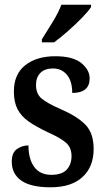

<svg xmlns="http://www.w3.org/2000/svg" viewBox="-20 -786 448 816"><path d="M195 10Q111 10 70.5 -18.5Q30 -47 30 -99Q30 -137 52 -152.5Q74 -168 101 -168Q101 -110 125.5 -76.5Q150 -43 198 -43Q243 -43 263.5 -65Q284 -87 284 -123Q284 -158 261.5 -178.5Q239 -199 183 -224Q134 -247 102 -269.5Q70 -292 54.5 -322Q39 -352 39 -397Q39 -471 87.5 -509Q136 -547 215 -547Q290 -547 325.5 -518Q361 -489 361 -453Q361 -391 287 -391Q287 -441 264.5 -468Q242 -495 205 -495Q170 -495 151.5 -476Q133 -457 133 -425Q133 -388 156 -368Q179 -348 238 -322Q306 -293 342 -257Q378 -221 378 -153Q378 -77 330.5 -33.5Q283 10 195 10ZM158 -619Q179 -652 203.5 -692Q228 -732 241 -766H367V-756Q356 -739 329 -711Q302 -683 269.5 -654.5Q237 -626 210 -606H158Z"/></svg>

Font: Noto Serif Hebrew Condensed SemiBold
Style: Regular
Weight: 600
Width: 3
Designer: Monotype Design Team
Foundry: Monotype Imaging Inc.
Version: Version 2.004; ttfautohint (v1.8.4.7-5d5b)